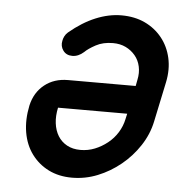

<svg xmlns="http://www.w3.org/2000/svg" viewBox="-45 -593 601 636"><g transform="rotate(5 256.0 -275.0)"><path d="M381 -227H285H222H184H164H156H151Q145 -199 148 -175Q151 -151 162 -133Q173 -115 192 -104.5Q211 -94 237 -94Q262 -94 284.5 -103Q307 -112 326.5 -127.5Q346 -143 359 -164Q372 -185 377 -209ZM221 -418Q212 -410 202.5 -406Q193 -402 183 -402Q163 -402 152.5 -416.5Q142 -431 146 -449Q147 -456 151 -464Q155 -472 162 -478Q205 -514 248.5 -532Q292 -550 334 -550Q378 -550 412 -534Q446 -518 469 -489.5Q492 -461 500.5 -423Q509 -385 500 -342L472 -209Q463 -166 438 -128Q413 -90 378 -61.5Q343 -33 302 -16.5Q261 0 217 0Q173 0 139 -17Q105 -34 82.5 -64.5Q60 -95 53 -136.5Q46 -178 56 -226Q66 -270 98 -295.5Q130 -321 176 -321H401L405 -342Q410 -365 405.5 -386Q401 -407 388 -422.5Q375 -438 356.5 -447Q338 -456 314 -456Q281 -456 257 -443Q233 -430 221 -418Z"/></g></svg>

Font: VDS
Style: Italic
Weight: 400
Designer: artmaker
Foundry: artmaker
Version: Version 1.000 2009 initial release